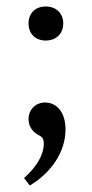

<svg xmlns="http://www.w3.org/2000/svg" viewBox="-20 -425 283 592"><path d="M182 -26C182 -81 153 -109 119 -109C89 -109 68 -86 68 -58C68 -33 82 -19 96 -10C108 -4 115 0 115 18C115 51 94 89 54 124L72 147C134 110 182 47 182 -26ZM175 -353C175 -384 153 -405 121 -405C89 -405 68 -384 68 -353C68 -321 89 -300 121 -300C153 -300 175 -321 175 -353Z"/></svg>

Font: Yrsa
Style: Regular
Weight: 400
Designer: Anna Giedrys (Yrsa+Rasa design), David Brezina (Yrsa art-direction, Rasa art-direction, design)
Foundry: Rosetta Type Foundry
Version: Version 1.001;PS 1.1;hotconv 1.0.88;makeotf.lib2.5.647800